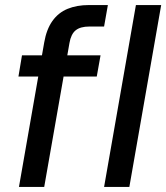

<svg xmlns="http://www.w3.org/2000/svg" viewBox="-20 -740 658 760"><path d="M55 0 155 -572Q164 -624 187.5 -657Q211 -690 247.5 -705Q284 -720 332 -720H407L392 -635H334Q298 -635 279.5 -620Q261 -605 255 -570L155 0ZM53 -437 67 -521H378L363 -437ZM392 0 518 -720H618L492 0Z"/></svg>

Font: DM Sans 10pt Medium
Style: Italic
Weight: 500
Italic angle: -10°
Version: Version 4.004;gftools[0.9.30]